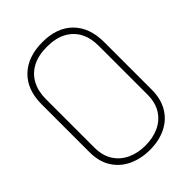

<svg xmlns="http://www.w3.org/2000/svg" viewBox="-214 -811 916 916"><g transform="rotate(-45 244.5 -352.5)"><path d="M33 -508V-186Q33 -121 61.5 -77Q90 -33 138 -11Q186 11 245 11Q307 11 354.5 -12.5Q402 -36 428 -80.5Q454 -125 454 -186V-507Q454 -605 399 -660.5Q344 -716 246 -716Q147 -716 90 -661.5Q33 -607 33 -508ZM65 -186V-511Q65 -565 86 -604Q107 -643 147 -664Q187 -685 245 -685Q303 -685 342.5 -664Q382 -643 402.5 -605Q423 -567 423 -512V-186Q423 -130 399.5 -93Q376 -56 335.5 -37.5Q295 -19 244 -19Q194 -19 153.5 -37.5Q113 -56 89 -93Q65 -130 65 -186Z"/></g></svg>

Font: Advent Pro ExtraLight
Style: Regular
Weight: 250
Version: Version 3.000